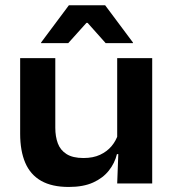

<svg xmlns="http://www.w3.org/2000/svg" viewBox="-20 -710 673 743"><path d="M194 -485V-215.5Q194 -181.5 203.8 -155.2Q213.5 -129 237.5 -113.8Q261.5 -98.5 303 -98.5Q340.5 -98.5 367.2 -111Q394 -123.5 411.5 -144.2Q429 -165 437 -190.5L456 -113.5H432.5Q424 -78.5 401.2 -49.8Q378.5 -21 340.5 -3.8Q302.5 13.5 246 13.5Q181 13.5 139.2 -10.2Q97.5 -34 77.8 -80Q58 -126 58 -192.5V-485ZM569 -485V0H433.5L438.5 -133L433.5 -146V-485ZM246.5 -689.5H387L494.5 -545.5V-543H389L319 -621.5H314.5L244 -543H139V-545.5Z"/></svg>

Font: Anek Gujarati SemiExpanded SemiBold
Style: Regular
Weight: 600
Width: 6
Designer: Mrunmayee Ghaisas (Gujarati), Yesha Goshar (Latin)
Foundry: Ek Type
Version: Version 1.003